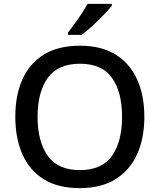

<svg xmlns="http://www.w3.org/2000/svg" viewBox="-20 -961 824 991"><path d="M725 -358Q725 -247 687.5 -164.5Q650 -82 576 -36Q502 10 392 10Q279 10 205.5 -36Q132 -82 95.5 -165Q59 -248 59 -359Q59 -469 95.5 -551Q132 -633 206 -679Q280 -725 393 -725Q503 -725 576.5 -679.5Q650 -634 687.5 -551.5Q725 -469 725 -358ZM174 -358Q174 -230 226.5 -156.5Q279 -83 392 -83Q506 -83 558 -156.5Q610 -230 610 -358Q610 -486 558 -559Q506 -632 393 -632Q279 -632 226.5 -559Q174 -486 174 -358ZM557 -931Q542 -912 514.5 -883.5Q487 -855 456.5 -827Q426 -799 401 -781H331V-793Q346 -812 365 -838Q384 -864 402 -891.5Q420 -919 432 -941H557Z"/></svg>

Font: Noto Sans Thai Looped Medium
Style: Regular
Weight: 500
Designer: Sasikarn Vongin, Ben Mitchell
Foundry: The Fontpad Ltd
Version: Version 1.001; ttfautohint (v1.8.4.7-5d5b)